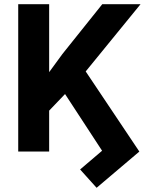

<svg xmlns="http://www.w3.org/2000/svg" viewBox="-20 -727 756 921"><path d="M215.8 -380.9 279.3 -467.8 470.7 -707H654.3L391.1 -384.3L648.4 0L443.4 173.8L364.3 85.9L469.7 -3.9L292 -275.9L215.8 -196.3V0H67.4V-707H215.8Z"/></svg>

Font: Pretendard Std
Style: Bold
Weight: 700
Designer: Base glyphs from Inter by Rasmus Andersson; Hangeul glyphs from Noto Sans CJK(Source Han Sans) by Jang Soo-young and Kan
Foundry: Kil Hyung-jin
Version: Version 1.309